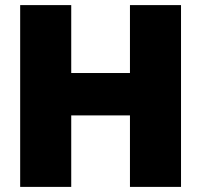

<svg xmlns="http://www.w3.org/2000/svg" viewBox="-20 -732 788 752"><path d="M59 0H259V-280H489V0H689V-712H489V-446H259V-712H59Z"/></svg>

Font: MV Cash Black
Style: Regular
Weight: 900
Designer: Rodrigo Fuenzalida
Foundry: fragTYPE
Version: Version 1.100;Glyphs 3.1.2 (3151)